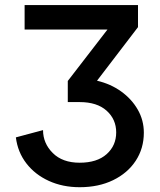

<svg xmlns="http://www.w3.org/2000/svg" viewBox="-20 -743 643 773"><path d="M559.1 -209Q559.1 -145.5 526.4 -95.7Q493.7 -45.9 435.3 -17.6Q377 10.7 300.8 10.7Q232.4 10.7 176.8 -14.6Q121.1 -40 86.2 -85.2Q51.3 -130.4 43.9 -189.9L153.3 -219.2Q153.3 -166 192.4 -127Q231.4 -87.9 300.8 -87.9Q370.6 -87.9 409.2 -122.3Q447.8 -156.7 447.8 -210Q447.8 -262.7 409.2 -297.4Q370.6 -332 300.8 -332H252.9V-417L412.6 -624H79.1V-722.7H535.6V-633.8L370.6 -418Q425.3 -405.3 467.8 -374.8Q510.3 -344.2 534.7 -301.5Q559.1 -258.8 559.1 -209Z"/></svg>

Font: Giphurs Medium
Style: Regular
Weight: 500
Version: Version 0.920; ttfautohint (v1.8.4.7-5d5b)